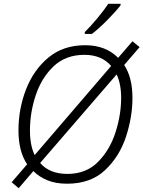

<svg xmlns="http://www.w3.org/2000/svg" viewBox="-20 -965 761 1019"><path d="M79 34 157 -57Q188 -26 232 -8Q276 10 336 10Q461 10 537.5 -62Q614 -134 648.5 -239Q683 -344 683 -445Q683 -554 639 -620L721 -715L683 -746L607 -658Q541 -725 432 -725Q316 -725 237.5 -660Q159 -595 118.5 -491.5Q78 -388 78 -272Q78 -162 124 -93L42 2ZM164 -142Q139 -193 139 -273Q139 -368 170 -460.5Q201 -553 265 -613.5Q329 -674 428 -674Q519 -674 570 -615ZM338 -42Q243 -42 193 -100L599 -570Q623 -519 623 -446Q623 -356 593 -262.5Q563 -169 500 -105.5Q437 -42 338 -42ZM430 -785H468Q507 -815 552 -861Q597 -907 620 -937V-945H555Q533 -912 496.5 -868Q460 -824 430 -795Z"/></svg>

Font: Noto Sans UI Light
Style: Italic
Weight: 300
Italic angle: -12°
Designer: Monotype Design Team
Foundry: Monotype Imaging Inc.
Version: Version 1.901